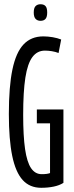

<svg xmlns="http://www.w3.org/2000/svg" viewBox="-20 -883 350 913"><path d="M22.1 -341Q22.1 -471.5 39.1 -552.6Q56 -633.7 92 -671.8Q128.1 -710 186.1 -710Q196.5 -710 207.8 -709Q219.2 -708.1 230.5 -706.1Q241.8 -704.2 252.3 -701.3Q262.7 -698.4 270.9 -695.1L258.5 -630.9Q243.6 -636.9 226.3 -639.6Q209 -642.3 193.6 -642.3Q156.9 -642.3 134 -611.6Q111.1 -580.9 100.6 -513.8Q90.2 -446.6 90.2 -336.6Q90.2 -236.3 99.2 -174.1Q108.3 -112 127.7 -83.4Q147.1 -54.8 178.1 -54.8Q191.6 -54.8 201.4 -56.1Q211.2 -57.4 217.9 -60V-296.4H155.2V-362.6H281.6V-13.5Q262.8 -1.4 235.4 4.3Q208 10 175.9 10Q121.4 10 87.7 -27.1Q54.1 -64.2 38.1 -141.8Q22.1 -219.4 22.1 -341ZM172.5 -784Q158 -784 149.2 -793.2Q140.5 -802.4 140.5 -823.4Q140.5 -845.3 149.2 -854Q158 -862.8 172.5 -862.8Q188.6 -862.8 196.5 -854Q204.4 -845.3 204.4 -823.4Q204.4 -802.4 196.5 -793.2Q188.6 -784 172.5 -784Z"/></svg>

Font: Georama ExtraCondensed Thin
Style: Regular
Weight: 100
Width: 2
Designer: Jean-Baptiste Levee
Foundry: Production Type
Version: Version 1.001